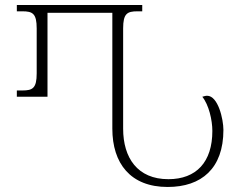

<svg xmlns="http://www.w3.org/2000/svg" viewBox="-20 -734 943 764"><path d="M647 10C782 10 869 -64 869 -217C869 -259 848 -353 804 -353C798 -353 792 -351 785 -349C811 -317 825 -256 825 -213C825 -89 761 -21 650 -21C527 -21 470 -106 470 -222V-621C470 -680 486 -689 527 -689H546V-714H47V-689H69C110 -689 126 -680 126 -621V-442C126 -383 110 -374 69 -374H47V-349H169V-683H427V-222C427 -84 499 10 647 10Z"/></svg>

Font: Noto Serif Georgian ExtraLight
Style: Regular
Weight: 200
Designer: Monotype Design Team, Akaki Razmadze
Foundry: Google LLC
Version: Version 2.003